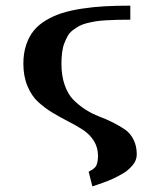

<svg xmlns="http://www.w3.org/2000/svg" viewBox="-20 -460 560 682"><path d="M442.9 -439.9V-390.1Q416 -390.1 397.5 -389.6Q378.9 -389.2 356.9 -387.9Q335 -386.7 320.1 -384.3Q305.2 -381.8 288.6 -377.7Q272 -373.5 261 -367.4Q250 -361.3 238.8 -352.8Q227.5 -344.2 220.9 -332.8Q214.4 -321.3 208.7 -306.9Q203.1 -292.5 200.7 -274.2Q198.2 -255.9 198.2 -233.9Q198.2 -190.9 209.7 -158.2Q221.2 -125.5 240 -106.2Q258.8 -86.9 283 -71.3Q307.1 -55.7 332 -46.4Q356.9 -37.1 381.1 -24.9Q405.3 -12.7 424.1 0.2Q442.9 13.2 454.3 35.9Q465.8 58.6 465.8 88.9Q465.8 99.1 461.9 109.1Q458 119.1 450.2 127.9Q442.4 136.7 434.1 144Q425.8 151.4 412.8 158.4Q399.9 165.5 390.6 170.4Q381.3 175.3 366.5 181.2Q351.6 187 344.2 189.7Q336.9 192.4 323.7 196.8Q310.5 201.2 308.1 202.1L294.9 149.9Q296.4 148.9 301.8 146Q307.1 143.1 309.6 141.6Q312 140.1 316.4 135.7Q320.8 131.3 322.8 126.5Q324.7 121.6 326.4 113.3Q328.1 105 328.1 94.2Q328.1 64 313.5 40.5Q298.8 17.1 275.4 1.7Q252 -13.7 223.6 -28.1Q195.3 -42.5 167.2 -59.3Q139.2 -76.2 115.7 -97.7Q92.3 -119.1 77.6 -154.1Q63 -189 63 -233.9Q63 -270.5 72.8 -300Q82.5 -329.6 99.6 -350.8Q116.7 -372.1 143.3 -387.9Q169.9 -403.8 200.7 -413.6Q231.4 -423.3 271.7 -429.4Q312 -435.5 352.3 -437.7Q392.6 -439.9 442.9 -439.9Z"/></svg>

Font: Pfennig
Style: Bold
Weight: 700
Version: Version 20120410 ; ttfautohint (v0.8)